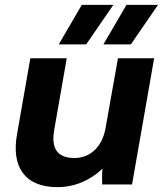

<svg xmlns="http://www.w3.org/2000/svg" viewBox="-20 -760 676 791"><path d="M217 11C287 11 352 -17 402 -65C400 -44 400 -18 401 0H524L615 -520H466L415 -233C402 -157 353 -109 287 -109C200 -109 194 -169 203 -223L255 -520H105L50 -206C27 -76 79 11 217 11ZM222 -577H335L447 -740H317ZM406 -577H519L631 -740H501Z"/></svg>

Font: Fixel Display
Style: Bold Italic
Weight: 700
Italic angle: -10°
Designer: AlfaBravo + MacPaw
Foundry: Kyrylo Tkachov, Marchela Mozhyna, Serhii Makarenko, Maria Weinstein, Zakhar Kryvoshyya
Version: Version 1.210;Glyphs 3.2 (3217)